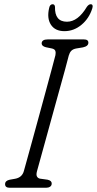

<svg xmlns="http://www.w3.org/2000/svg" viewBox="-20 -886 457 906"><path d="M154.5 -78Q150 -61 154.5 -53Q159 -45 168.5 -43L204.5 -38Q224.5 -33.5 224 -20Q224 -10 216.2 -5Q208.5 0 197.5 0H26Q4 0 4 -17Q4 -33.5 26 -38L51.5 -42.5Q84 -48.5 92.5 -78.5Q96.5 -92.5 107.2 -131.5Q118 -170.5 133 -225Q148 -279.5 164.5 -340Q181 -400.5 196.5 -457.5Q212 -514.5 224 -559.2Q236 -604 241.5 -625.5Q244 -637.5 241 -646Q238 -654.5 224 -657.5L197 -663Q176.5 -668 176.5 -681.5Q177.5 -700 205 -700H376Q397 -700 397 -684.5Q397 -668 371.5 -662.5L338.5 -657Q324 -654 316.2 -646Q308.5 -638 304.5 -624Q299 -602 286.8 -557Q274.5 -512 258.5 -454.8Q242.5 -397.5 226 -337.2Q209.5 -277 194.5 -222.8Q179.5 -168.5 168.8 -129.8Q158 -91 154.5 -78ZM296 -783.5Q348 -783.5 390 -854Q399 -866 407.5 -866Q421.5 -866 415.5 -846.5Q400.5 -799 364.5 -769Q328.5 -739 284 -739Q240 -739 220.2 -769.5Q200.5 -800 212 -848.5Q215.5 -866 228.5 -866Q238 -866 239.5 -854Q237.5 -783.5 296 -783.5Z"/></svg>

Font: Fraunces 144pt S100 Light
Style: Italic
Weight: 300
Italic angle: -16°
Version: Version 1.000; ttfautohint (v1.8.3)